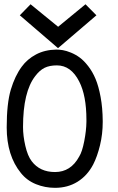

<svg xmlns="http://www.w3.org/2000/svg" viewBox="-20 -882 558 908"><path d="M254.4 -654.3 73.7 -809.6 124.5 -861.8 254.9 -755.4 384.3 -861.8 436 -809.6ZM246.1 -647.5Q261.2 -647.5 277.3 -644.8Q293.5 -642.1 315.7 -633.1Q337.9 -624 357.4 -609.6Q377 -595.2 397.2 -569.1Q417.5 -543 431.9 -508.8Q446.3 -474.6 455.8 -423.3Q465.3 -372.1 465.8 -310.1V-304.7Q465.8 -248 452.9 -194.8Q439.9 -141.6 420.9 -104.5Q393.1 -51.3 346.7 -22.5Q300.3 6.3 240.2 6.3Q192.9 6.3 150.1 -11Q107.4 -28.3 79.1 -63.5Q11.7 -146 11.7 -279.3Q11.7 -393.1 31.2 -458.3Q50.8 -523.4 83 -566.9Q108.9 -602.5 150.4 -624.5Q191.9 -646.5 246.1 -647.5ZM129.9 -119.6Q168.5 -68.4 240.2 -68.4Q314.9 -68.4 354.5 -141.6Q368.7 -164.1 378.4 -214.4Q388.2 -264.6 388.7 -306.2V-315.4Q388.7 -430.2 354.5 -496.6Q315.9 -572.8 249 -572.8Q214.4 -572.8 190.9 -561.3Q167.5 -549.8 146.5 -522Q88.9 -447.8 88.9 -281.2Q88.9 -239.3 99.9 -191.9Q110.8 -144.5 129.9 -119.6Z"/></svg>

Font: Fantasque Sans Mono
Style: Regular
Weight: 400
Monospace: yes
Designer: Jany Belluz
Version: Version 1.8.0 ; ttfautohint (v1.8.2)